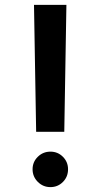

<svg xmlns="http://www.w3.org/2000/svg" viewBox="-20 -765 411 785"><path d="M119 -745H251.5L242.8 -226H127.8ZM113.2 -73Q113.2 -103 134.6 -124Q156 -145 186.2 -145Q216.2 -145 237.2 -124Q258.2 -103 258.2 -73Q258.2 -42 237.2 -21Q216.2 0 186.2 0Q156 0 134.6 -21.4Q113.2 -42.8 113.2 -73Z"/></svg>

Font: Trafiko Sans Variable
Style: Regular
Weight: 400
Designer: Gumpita Rahayu / Trafiko
Foundry: Tokotype / Trafiko
Version: Version 0.001;FEAKit 1.0